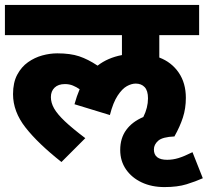

<svg xmlns="http://www.w3.org/2000/svg" viewBox="-20 -642 845 781"><path d="M469 -32Q469 -80 493.5 -113.5Q518 -147 563 -166Q582 -204 582 -242Q582 -273 568.5 -287.5Q555 -302 532 -302Q515 -302 496 -291.5Q477 -281 458.5 -253Q440 -225 427 -174L283 -218Q292 -251 304 -279Q291 -288 276.5 -294Q262 -300 244 -300Q217 -300 202 -285.5Q187 -271 187 -247Q187 -224 200 -201Q213 -178 243.5 -149Q274 -120 327 -80L230 17Q135 -58 84 -123Q33 -188 33 -259Q33 -306 50 -338Q67 -370 94 -389Q121 -408 152 -416.5Q183 -425 213 -425Q266 -425 302 -413Q338 -401 377 -375Q418 -407 476 -418V-499H0V-622H790V-499H628V-408Q678 -389 707 -346.5Q736 -304 736 -244Q736 -201 724 -164Q712 -127 690 -88V-87Q641 -85 623.5 -69.5Q606 -54 606 -34Q606 8 660 8Q683 8 706 1Q729 -6 763 -23L805 83Q776 96 739 107.5Q702 119 649 119Q597 119 556.5 100Q516 81 492.5 47Q469 13 469 -32Z"/></svg>

Font: Noto Sans ExtraBold
Style: Italic
Weight: 800
Italic angle: -12°
Designer: Monotype Design Team
Foundry: Monotype Imaging Inc.
Version: Version 2.013; ttfautohint (v1.8.4.7-5d5b)